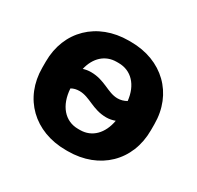

<svg xmlns="http://www.w3.org/2000/svg" viewBox="-123 -672 844 824"><g transform="rotate(30 299.5 -260.0)"><path d="M294 11H304C460 11 568 -94 568 -245V-275C568 -426 460 -531 304 -531H294C138 -531 30 -426 30 -275V-245C30 -94 138 11 294 11ZM183 -327C197 -388 238 -426 294 -426H304C367 -426 411 -379 419 -304C405 -296 390 -292 375 -292C326 -292 290 -333 221 -333C208 -333 195 -331 183 -327ZM294 -94C229 -94 184 -146 179 -228C191 -235 204 -238 219 -238C270 -238 306 -197 374 -197C389 -197 403 -200 417 -205C405 -137 363 -94 304 -94Z"/></g></svg>

Font: Fixel Text Bold
Style: Bold
Weight: 700
Width: 4
Designer: AlfaBravo + MacPaw
Foundry: Kyrylo Tkachov, Marchela Mozhyna, Serhii Makarenko, Maria Weinstein, Zakhar Kryvoshyya
Version: Version 1.211